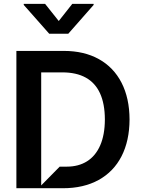

<svg xmlns="http://www.w3.org/2000/svg" viewBox="-20 -997 754 1017"><path d="M66.8 0V-727.3H318.2Q425.4 -727.3 503.6 -683.9Q581.7 -640.6 623.8 -558.8Q665.8 -476.9 666.2 -364.3Q665.8 -251.4 623.8 -169.4Q581.7 -87.4 502.3 -43.7Q422.9 0 313.2 0ZM198.2 -14.9 296.2 -114.3H333.8Q395.6 -114.3 440.7 -142.4Q485.8 -170.5 510.5 -226.4Q535.2 -282.3 535.5 -364.3Q535.2 -447.4 509.8 -502.8Q484.4 -558.2 434.3 -585.9Q384.2 -613.6 310.4 -613.6H198.2ZM218.8 -976.6 291.2 -885.7 362.9 -976.6H475.9V-970.9L341.6 -818.2H240.8L105.8 -970.9V-976.6Z"/></svg>

Font: Riot Sans
Style: Regular
Weight: 400
Designer: Rasmus Andersson
Foundry: rsms
Version: Version 3.005